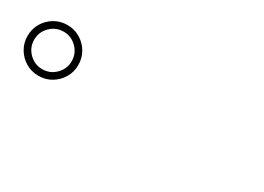

<svg xmlns="http://www.w3.org/2000/svg" viewBox="-18 -1104 1036 754"><g transform="rotate(30 500.0 -727.0)"><path d="M142 -612Q110 -612 84 -627.5Q58 -643 42.5 -669Q27 -695 27 -727Q27 -759 42.5 -785Q58 -811 84 -826.5Q110 -842 142 -842Q174 -842 200 -826.5Q226 -811 241.5 -785Q257 -759 257 -727Q257 -695 241.5 -669Q226 -643 200 -627.5Q174 -612 142 -612ZM142 -642Q177 -642 202 -667Q227 -692 227 -727Q227 -762 202 -787Q177 -812 142 -812Q107 -812 82 -787Q57 -762 57 -727Q57 -692 82 -667Q107 -642 142 -642Z"/></g></svg>

Font: Noto Serif SC ExtraLight ExtraLight
Style: Regular
Weight: 250
Version: Version 2.002-H1;hotconv 1.1.0;makeotfexe 2.6.0